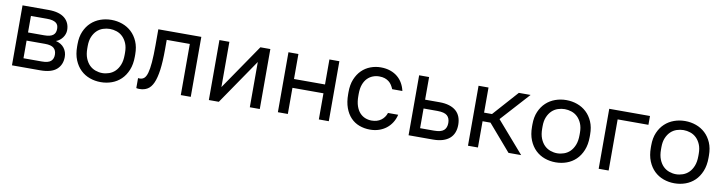

<svg xmlns="http://www.w3.org/2000/svg" viewBox="-24 -1100 6282 1671"><g transform="rotate(10 3117.5 -265.0)"><path d="M80 0H330Q428 0 474 -41Q520 -82 520 -151Q520 -196 494.5 -229.5Q469 -263 420 -275Q438 -281 452.5 -292.5Q467 -304 477.5 -318.5Q488 -333 494 -350Q500 -367 500 -385Q500 -417 488.5 -443.5Q477 -470 454 -489.5Q431 -509 395 -519.5Q359 -530 310 -530H80ZM168 -78V-234H330Q386 -234 409 -213.5Q432 -193 432 -155Q432 -118 409 -98Q386 -78 330 -78ZM168 -306V-452H310Q339 -452 358.5 -447Q378 -442 390 -433Q402 -424 407 -411Q412 -398 412 -381Q412 -363 407 -349.5Q402 -336 390 -326Q378 -316 358.5 -311Q339 -306 310 -306Z M865 10Q916 10 962 -6.5Q1008 -23 1043 -56.5Q1078 -90 1099 -141Q1120 -192 1120 -260V-280Q1120 -345 1099 -393.5Q1078 -442 1043 -474.5Q1008 -507 962 -523.5Q916 -540 865 -540Q814 -540 768 -523.5Q722 -507 687 -474.5Q652 -442 631 -393.5Q610 -345 610 -280V-260Q610 -192 631 -141Q652 -90 687 -56.5Q722 -23 768 -6.5Q814 10 865 10ZM865 -70Q835 -70 805 -80.5Q775 -91 752 -113.5Q729 -136 714.5 -172Q700 -208 700 -260V-280Q700 -328 714.5 -362Q729 -396 752 -418Q775 -440 805 -450Q835 -460 865 -460Q895 -460 925 -450Q955 -440 978 -418Q1001 -396 1015.5 -362Q1030 -328 1030 -280V-260Q1030 -208 1015.5 -172Q1001 -136 978 -113.5Q955 -91 925 -80.5Q895 -70 865 -70Z M1210 10Q1249 10 1279 -8Q1309 -26 1328.5 -69.5Q1348 -113 1358 -186Q1368 -259 1368 -370V-452H1572V0H1660V-530H1280V-390Q1280 -298 1275 -238Q1270 -178 1260 -143Q1250 -108 1234 -94Q1218 -80 1195 -80Q1183 -80 1180 -81V7Q1184 8 1187.5 8.5Q1191 9 1195 9.5Q1199 10 1202.5 10Q1206 10 1210 10Z M1820 0H1908L2182 -400V0H2270V-530H2182L1908 -130V-530H1820Z M2430 0H2518V-231H2792V0H2880V-530H2792V-309H2518V-530H2430Z M3245 10Q3287 10 3323 -2Q3359 -14 3387.5 -36Q3416 -58 3436 -89.5Q3456 -121 3465 -160H3375Q3361 -118 3327.5 -94Q3294 -70 3245 -70Q3216 -70 3189 -80.5Q3162 -91 3141 -113.5Q3120 -136 3107.5 -172.5Q3095 -209 3095 -260V-280Q3095 -328 3107.5 -362Q3120 -396 3141 -417.5Q3162 -439 3189 -449.5Q3216 -460 3245 -460Q3274 -460 3294.5 -453Q3315 -446 3330.5 -434Q3346 -422 3356.5 -405.5Q3367 -389 3375 -370H3465Q3457 -406 3439.5 -437Q3422 -468 3394.5 -491Q3367 -514 3329.5 -527Q3292 -540 3245 -540Q3198 -540 3154.5 -523.5Q3111 -507 3078 -474.5Q3045 -442 3025 -393.5Q3005 -345 3005 -280V-260Q3005 -192 3023.5 -141Q3042 -90 3074 -56.5Q3106 -23 3150 -6.5Q3194 10 3245 10Z M3585 0H3800Q3850 0 3886.5 -11.5Q3923 -23 3947 -44Q3971 -65 3983 -95.5Q3995 -126 3995 -164Q3995 -203 3983 -234Q3971 -265 3947 -286Q3923 -307 3886.5 -318.5Q3850 -330 3800 -330H3673V-530H3585ZM3673 -78V-252H3795Q3857 -252 3882 -230Q3907 -208 3907 -165Q3907 -122 3882 -100Q3857 -78 3795 -78Z M4110 0H4198V-232H4268L4468 0H4580L4340 -276L4570 -530H4466L4268 -308H4198V-530H4110Z M4885 10Q4936 10 4982 -6.5Q5028 -23 5063 -56.5Q5098 -90 5119 -141Q5140 -192 5140 -260V-280Q5140 -345 5119 -393.5Q5098 -442 5063 -474.5Q5028 -507 4982 -523.5Q4936 -540 4885 -540Q4834 -540 4788 -523.5Q4742 -507 4707 -474.5Q4672 -442 4651 -393.5Q4630 -345 4630 -280V-260Q4630 -192 4651 -141Q4672 -90 4707 -56.5Q4742 -23 4788 -6.5Q4834 10 4885 10ZM4885 -70Q4855 -70 4825 -80.5Q4795 -91 4772 -113.5Q4749 -136 4734.5 -172Q4720 -208 4720 -260V-280Q4720 -328 4734.5 -362Q4749 -396 4772 -418Q4795 -440 4825 -450Q4855 -460 4885 -460Q4915 -460 4945 -450Q4975 -440 4998 -418Q5021 -396 5035.5 -362Q5050 -328 5050 -280V-260Q5050 -208 5035.5 -172Q5021 -136 4998 -113.5Q4975 -91 4945 -80.5Q4915 -70 4885 -70Z M5265 0H5353V-452H5625V-530H5265Z M5935 10Q5986 10 6032 -6.5Q6078 -23 6113 -56.5Q6148 -90 6169 -141Q6190 -192 6190 -260V-280Q6190 -345 6169 -393.5Q6148 -442 6113 -474.5Q6078 -507 6032 -523.5Q5986 -540 5935 -540Q5884 -540 5838 -523.5Q5792 -507 5757 -474.5Q5722 -442 5701 -393.5Q5680 -345 5680 -280V-260Q5680 -192 5701 -141Q5722 -90 5757 -56.5Q5792 -23 5838 -6.5Q5884 10 5935 10ZM5935 -70Q5905 -70 5875 -80.5Q5845 -91 5822 -113.5Q5799 -136 5784.5 -172Q5770 -208 5770 -260V-280Q5770 -328 5784.5 -362Q5799 -396 5822 -418Q5845 -440 5875 -450Q5905 -460 5935 -460Q5965 -460 5995 -450Q6025 -440 6048 -418Q6071 -396 6085.5 -362Q6100 -328 6100 -280V-260Q6100 -208 6085.5 -172Q6071 -136 6048 -113.5Q6025 -91 5995 -80.5Q5965 -70 5935 -70Z"/></g></svg>

Font: Golos Text VF
Style: Regular
Weight: 400
Designer: A.Korolkova, Vitaly Kuzmin
Foundry: ParaType Ltd
Version: Version 2.005